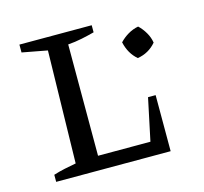

<svg xmlns="http://www.w3.org/2000/svg" viewBox="-82 -616 754 708"><g transform="rotate(-15 294.5 -262.0)"><path d="M457 -214H486V0H49V-27Q71 -34 92.5 -38.5Q114 -43 136 -47L145 -476L49 -494V-524H325V-497Q303 -491 276.5 -485.5Q250 -480 223 -478V-53H423ZM458 -363Q427 -389 417 -434Q431 -449 449.5 -460Q468 -471 489 -475Q504 -461 515 -442Q526 -423 529 -403Q501 -370 458 -363Z"/></g></svg>

Font: Piazzolla SC
Style: Regular
Weight: 400
Designer: Juan Pablo del Peral
Foundry: Huerta Tipografica
Version: Version 1.330